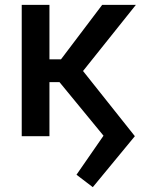

<svg xmlns="http://www.w3.org/2000/svg" viewBox="-20 -566 594 798"><path d="M365.7 211.9 297.9 160.2 410.2 -2 224.1 -228.5 301.3 -300.8 540.5 0ZM70.3 0V-545.9H185.5V0ZM150.4 -224.6V-319.3H233.4L404.8 -545.9H544.9L288.1 -224.6Z"/></svg>

Font: Inter
Style: 540
Weight: 540
Designer: Rasmus Andersson
Foundry: rsms
Version: Version 4.001;git-66647c0bb